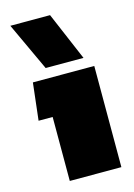

<svg xmlns="http://www.w3.org/2000/svg" viewBox="-115 -809 608 869"><g transform="rotate(-15 189.0 -374.0)"><path d="M127.9 -522 22.9 -748H209L305.2 -522ZM101.1 0V-299.8H35.2L55.2 -474.1H342.8V0Z"/></g></svg>

Font: Kanit Black
Style: Regular
Weight: 900
Designer: Katatrad Team
Foundry: CadsonDemak
Version: Version 1.000;PS 001.000;hotconv 1.0.88;makeotf.lib2.5.64775